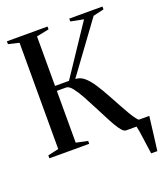

<svg xmlns="http://www.w3.org/2000/svg" viewBox="-163 -854 991 1146"><g transform="rotate(-20 332.0 -281.5)"><path d="M597.5 180Q594 157.5 590.5 131.5Q587 105.5 583.5 79.8Q580 54 576.5 32.2Q573 10.5 569.5 -2.5L544 -34H663.5Q661 -14 658.2 7.8Q655.5 29.5 652.8 52.2Q650 75 647.2 97.2Q644.5 119.5 641.8 140.5Q639 161.5 636.5 180ZM16.5 0V-18.5L85 -34V-709L17 -725V-743H275V-725L196 -709V-394.5H284.5L494.5 -709L413 -725V-743H624V-725L555.5 -709L323.5 -392Q353 -391.5 378.2 -370.8Q403.5 -350 428.5 -312.2Q453.5 -274.5 481.5 -223Q501.5 -186.5 519.8 -152.8Q538 -119 554 -92Q570 -65 583.5 -48Q597 -31 607.5 -28L642.5 -18.5V0H504.5Q491.5 0 477.8 -15.8Q464 -31.5 448.2 -58.5Q432.5 -85.5 415 -120Q397.5 -154.5 377.5 -192.5Q357.5 -232 335.8 -271.5Q314 -311 293.5 -337Q273 -363 255 -363H196V-34L269.5 -18.5V0Z"/></g></svg>

Font: Merriweather 144pt
Style: Regular
Weight: 400
Version: Version 2.100